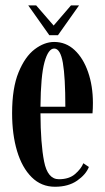

<svg xmlns="http://www.w3.org/2000/svg" viewBox="-20 -684 391 714"><path d="M184.5 10.5Q133.5 10.5 97.8 -25Q62 -60.5 43.5 -122.2Q25 -184 25 -263Q25 -356.5 49 -415Q73 -473.5 109 -500.8Q145 -528 181.5 -528Q225 -528 257.2 -498Q289.5 -468 307.5 -416.2Q325.5 -364.5 325.5 -301Q325.5 -280.5 324 -262.5H130.5Q131 -149.5 144 -83.5Q157 -17.5 199 -17.5Q237 -17.5 259.2 -36.8Q281.5 -56 290 -77L310.5 -63Q299.5 -35 266.8 -12.2Q234 10.5 184.5 10.5ZM181.5 -503.5Q159.5 -503.5 145.5 -453Q131.5 -402.5 130.5 -287H223Q223 -397 213.8 -450.2Q204.5 -503.5 181.5 -503.5ZM163.5 -553 85 -664H114.5L179.5 -589L244 -664H274L195.5 -553Z"/></svg>

Font: Imbue 50pt SemiBold
Style: Regular
Weight: 600
Designer: Tyler Finck
Foundry: Etcetera Type Company
Version: Version 1.102; ttfautohint (v1.8.3)